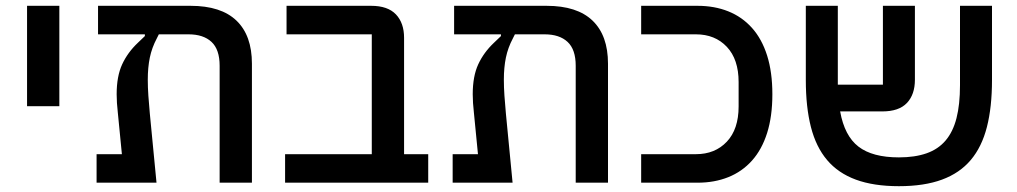

<svg xmlns="http://www.w3.org/2000/svg" viewBox="-20 -628 3496 660"><path d="M73 -608H184V-263H73Z M312 -98H399L385 -241Q383 -258 382 -274Q381 -290 381 -304Q381 -366 400 -407Q419 -448 454 -481L478 -504V-510H317V-608H635Q740 -608 793 -557Q846 -506 846 -409V0H735V-402Q735 -458 707 -484Q679 -510 628 -510H526L519 -496Q502 -464 495 -430Q488 -396 488 -354Q488 -328 490 -299Q492 -270 495 -238L518 0H312Z M960 -98H1258V-510H965V-608H1256Q1313 -608 1341 -578.5Q1369 -549 1369 -498V-98H1452V0H960Z M1536 -98H1623L1609 -241Q1607 -258 1606 -274Q1605 -290 1605 -304Q1605 -366 1624 -407Q1643 -448 1678 -481L1702 -504V-510H1541V-608H1859Q1964 -608 2017 -557Q2070 -506 2070 -409V0H1959V-402Q1959 -458 1931 -484Q1903 -510 1852 -510H1750L1743 -496Q1726 -464 1719 -430Q1712 -396 1712 -354Q1712 -328 1714 -299Q1716 -270 1719 -238L1742 0H1536Z M2184 -98H2372Q2438 -98 2478.5 -141Q2519 -184 2519 -262V-346Q2519 -424 2478.5 -467Q2438 -510 2372 -510H2184V-608H2378Q2436 -608 2483.5 -589Q2531 -570 2565 -532Q2599 -494 2617 -437Q2635 -380 2635 -304Q2635 -228 2617 -171Q2599 -114 2565 -76Q2531 -38 2483.5 -19Q2436 0 2378 0H2184Z M3070 12Q2983 12 2922 -10.5Q2861 -33 2823 -78Q2785 -123 2767.5 -191.5Q2750 -260 2750 -353V-608H2860V-337H3015V-608H3125V-354Q3125 -303 3097.5 -274Q3070 -245 3013 -245H2868Q2883 -161 2931 -124Q2979 -87 3070 -87Q3125 -87 3165 -101Q3205 -115 3230.5 -145Q3256 -175 3268 -222Q3280 -269 3280 -335V-608H3390V-353Q3390 -260 3372.5 -191.5Q3355 -123 3317 -78Q3279 -33 3218 -10.5Q3157 12 3070 12Z"/></svg>

Font: IBM Plex Sans Hebrew Medium
Style: Regular
Weight: 500
Designer: Mike Abbink, Paul van der Laan, Pieter van Rosmalen, Yanek Iontef
Foundry: Bold Monday
Version: Version 1.2